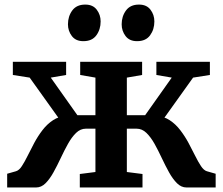

<svg xmlns="http://www.w3.org/2000/svg" viewBox="-20 -829 985 849"><path d="M11.7 0V-60.7L50.6 -71.8Q64.3 -75.7 76.6 -94.4Q88.9 -113.2 102.3 -140.3Q115.6 -167.5 131.5 -197.2Q147.4 -226.9 167.8 -253.5Q188.1 -280.1 214.5 -297.5Q240.8 -314.9 275.2 -316.6V-256.4L111.2 -485.8L36.8 -497.5V-555.7H272.4V-497.5L204.5 -485.8L322.2 -319.6H402V-485.8L334.6 -497.5V-555.7H608.4V-497.5L540.9 -485.8V-319.6H621.8L739.4 -485.8L671.5 -497.5V-555.7H908.1V-497.5L833.8 -485.8L669.7 -256.4V-316.6Q704.1 -314.9 730.4 -297.5Q756.8 -280.1 777.1 -253.5Q797.5 -226.9 813.5 -197.2Q829.4 -167.5 842.9 -140.3Q856.3 -113.2 868.8 -94.4Q881.3 -75.7 894.7 -71.8L933.6 -60.7V0H804.7Q781.5 0 762.7 -18.7Q743.9 -37.4 727.4 -67.1Q711 -96.8 695.4 -130Q679.9 -163.2 663.4 -192.9Q646.8 -222.6 627.5 -241.3Q608.2 -260 584.2 -260H540.9V-68.4L610.1 -59.6V0H332.9V-59.6L402 -68.4V-260H359.7Q335.7 -260 316.4 -241.3Q297.1 -222.6 280.6 -192.9Q264 -163.2 248.5 -130Q233 -96.8 216.5 -67.1Q200.1 -37.4 181.4 -18.7Q162.8 0 139.3 0ZM348 -647Q314.9 -647 297.7 -669.6Q280.5 -692.3 280.5 -721.5Q280.5 -756.8 299.6 -782.8Q318.8 -808.7 356.5 -808.7H357.5Q390.8 -808.7 407.9 -786Q425 -763.4 425 -734.2Q425 -698.8 406.1 -672.9Q387.2 -647 349 -647ZM585.6 -647Q552.4 -647 535.2 -669.6Q518 -692.3 518 -721.5Q518 -756.8 537.2 -782.8Q556.3 -808.7 594 -808.7H595Q628.4 -808.7 645.5 -786Q662.6 -763.4 662.6 -734.2Q662.6 -698.8 643.7 -672.9Q624.8 -647 586.6 -647Z"/></svg>

Font: Merriweather 7pt Light
Style: Regular
Weight: 300
Designer: Eben Sorkin
Foundry: Eben Sorkin
Version: Version 2.200;gftools[0.9.31]